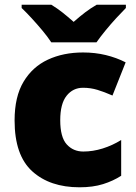

<svg xmlns="http://www.w3.org/2000/svg" viewBox="-20 -786 579 816"><path d="M318 10Q192 10 117 -58Q42 -126 42 -274Q42 -375 80 -438.5Q118 -502 183.5 -532.5Q249 -563 333 -563Q384 -563 429.5 -552Q475 -541 514 -521L458 -380Q424 -395 394.5 -404Q365 -413 333 -413Q290 -413 263 -379Q236 -345 236 -275Q236 -203 263.5 -172.5Q291 -142 334 -142Q375 -142 416.5 -155Q458 -168 495 -191V-39Q461 -17 418 -3.5Q375 10 318 10ZM198 -606Q183 -629 160.5 -656Q138 -683 114.5 -708.5Q91 -734 72 -752V-766H198Q224 -750 245.5 -733Q267 -716 293 -693Q319 -716 342 -733.5Q365 -751 391 -766H515V-752Q498 -735 474.5 -709.5Q451 -684 428.5 -656.5Q406 -629 390 -606Z"/></svg>

Font: Noto Sans Syriac Western Black
Style: Regular
Weight: 900
Designer: Patrick Giasson and the Monotype Design Team
Foundry: Monotype Imaging Inc.
Version: Version 3.000; ttfautohint (v1.8.4.7-5d5b)